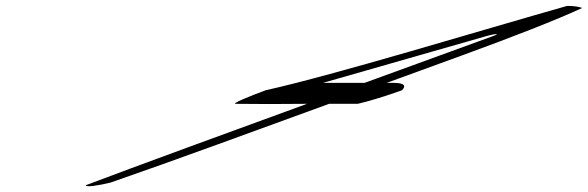

<svg xmlns="http://www.w3.org/2000/svg" viewBox="-20 -609 1994 651"><path d="M881 -303C826 -283 764 -257 779 -257C829 -256 951 -256 1021 -257C790 -173 429 -41 271 19C271 27 314 20 355 10C569 -64 854 -169 1096 -257H1193C1225 -264 1288 -283 1343 -303C1357 -317 1353 -328 1315 -328H1291L1549 -422C1719 -484 1868 -542 1954 -582C1943 -586 1928 -589 1903 -589C1613 -507 1115 -355 881 -303ZM1075 -328 1634 -488C1660 -495 1679 -496 1650 -486L1216 -328Z"/></svg>

Font: Snowfall
Style: UltraObl
Weight: 400
Designer: Jasper
Foundry: Cannot Into Space Fonts
Version: Version 0.9